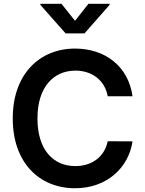

<svg xmlns="http://www.w3.org/2000/svg" viewBox="-20 -997 774 1027"><path d="M196 -976.6V-970.9L331 -818.2H431.8L566.1 -970.9V-976.6H453.1L381.4 -885.7L308.9 -976.6ZM688.9 -482.2C666.2 -643.5 541.5 -737.2 381.4 -737.2C190.7 -737.2 47.6 -598.7 48.3 -363.6C47.6 -128.9 188.9 9.9 381.4 9.9C553.6 9.9 668.3 -101.9 688.9 -240.8L556.1 -241.5C538.7 -156.2 469.1 -108.3 382.8 -108.7C264.6 -108.3 180 -196.7 180.4 -363.6C180 -527.7 263.8 -619 383.5 -619.3C471.2 -619 540.5 -568.9 556.1 -482.2Z"/></svg>

Font: Riot Sans 2.0
Style: Bold
Weight: 600
Designer: Rasmus Andersson
Foundry: rsms
Version: Version 3.006;hotconv 1.0.109;makeotfexe 2.5.65596